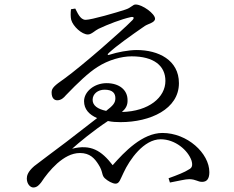

<svg xmlns="http://www.w3.org/2000/svg" viewBox="-20 -780 1040 852"><path d="M360 -692C335 -692 323 -726 314 -742L295 -739C293 -723 293 -704 296 -692C304 -663 343 -627 370 -627C386 -627 402 -645 417 -652C459 -672 519 -695 560 -704C574 -707 577 -701 568 -691C516 -638 344 -488 267 -432C221 -400 209 -389 209 -370C209 -343 222 -335 234 -335C251 -335 263 -346 272 -357C326 -413 373 -458 413 -483C461 -514 519 -530 564 -530C663 -530 714 -488 714 -421C714 -348 641 -286 521 -283C537 -297 547 -312 546 -336C546 -381 509 -411 453 -411C398 -411 353 -373 353 -331C353 -295 376 -271 411 -256L274 -150C224 -112 156 -62 132 -43C103 -18 99 0 99 12C99 36 114 52 128 52C145 52 155 39 163 29C180 3 204 -28 234 -55C264 -81 297 -101 335 -101C379 -101 400 -77 417 -50C438 -18 430 -3 445 11C458 23 479 35 493 35C510 35 514 15 528 -13C555 -72 618 -162 693 -162C757 -162 814 -114 830 -67C836 -45 832 -35 818 -28C800 -16 767 -3 728 11L734 30C773 23 802 15 820 15C851 16 857 27 877 27C899 27 909 12 909 -16C909 -100 811 -190 701 -190C612 -190 532 -106 480 -47C430 -112 383 -141 300 -120C329 -146 391 -198 459 -243C477 -239 496 -238 515 -238C647 -238 774 -296 774 -411C774 -514 682 -558 587 -558C549 -558 500 -548 469 -538C457 -533 454 -538 464 -546C497 -577 561 -622 623 -665C639 -675 668 -680 668 -697C668 -719 612 -760 582 -760C568 -760 564 -746 535 -737C499 -725 386 -692 360 -692ZM451 -288C413 -296 391 -312 391 -337C391 -364 415 -382 444 -382C481 -382 492 -365 492 -344C492 -323 481 -311 451 -288Z"/></svg>

Font: Source Han Serif KR
Style: Regular
Weight: 400
Designer: Ryoko NISHIZUKA 西塚涼子 (kana & ideographs); Frank Grießhammer (Latin, Greek & Cyrillic); Wenlong ZHANG 张文龙 (bopomofo); San
Foundry: Adobe
Version: Version 2.001;hotconv 1.1.0;makeotfexe 2.6.0